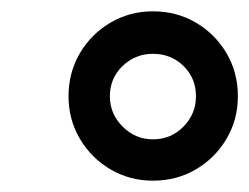

<svg xmlns="http://www.w3.org/2000/svg" viewBox="-20 -718 440 339"><path d="M250 -399Q209 -399 175 -419Q141 -439 121 -473Q101 -507 101 -548Q101 -590 121 -624Q141 -658 175 -678Q209 -698 250 -698Q292 -698 326 -678Q360 -658 380 -624Q400 -590 400 -548Q400 -507 380 -473Q360 -439 326 -419Q292 -399 250 -399ZM250 -472Q282 -472 304 -494.5Q326 -517 326 -548Q326 -580 304 -601.5Q282 -623 250 -623Q219 -623 196.5 -601.5Q174 -580 174 -548Q174 -517 196.5 -494.5Q219 -472 250 -472Z"/></svg>

Font: Archivo SemiBold SemiBold
Style: Italic
Weight: 600
Italic angle: -10°
Version: Version 2.001